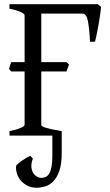

<svg xmlns="http://www.w3.org/2000/svg" viewBox="-20 -635 515 899"><path d="M55.7 140.1Q60.1 135.3 68.1 128.4Q76.2 121.6 85.7 115.2Q95.2 108.9 105 103.3Q114.7 97.7 122.6 94.7Q124.5 97.2 127.9 100.6Q131.3 104 133.8 107.9Q125.5 129.9 127 146.7Q128.4 163.6 135.5 174.8Q142.6 186 152.8 191.9Q163.1 197.8 172.9 197.8Q185.1 197.8 194.6 193.1Q204.1 188.5 210.9 176.8Q217.8 165 221.4 145.3Q225.1 125.5 225.1 95.7V0H24.4V-21Q57.6 -27.8 76.4 -35.9Q95.2 -43.9 95.2 -50.8V-300.3H32.7L22 -312.5Q24.4 -319.8 27.1 -328.1Q29.8 -336.4 32.7 -344.2H95.2V-564Q95.2 -569.8 77.4 -578.6Q59.6 -587.4 24.4 -594.2V-615.2H438L453.1 -603Q452.6 -594.7 450.9 -582Q449.2 -569.3 447 -554.2Q444.8 -539.1 441.9 -522.7Q439 -506.3 436 -491Q433.1 -475.6 430.2 -462.2Q427.2 -448.7 424.8 -439.5H401.4Q398.4 -502 391.6 -536.6Q384.8 -571.3 366.2 -571.3H173.3V-344.2H291L303.2 -333L291 -300.3H173.3V-50.8Q173.3 -47.4 177.2 -44.2Q181.2 -41 191.9 -37.6Q202.6 -34.2 221.2 -30Q239.7 -25.9 269 -21V81.5Q269 133.8 257.6 165.8Q246.1 197.8 228.5 215.1Q210.9 232.4 189.9 238.3Q168.9 244.1 150.4 244.1Q129.4 244.1 111.1 235.6Q92.8 227.1 79.8 212.9Q66.9 198.7 60.1 179.7Q53.2 160.6 55.7 140.1Z"/></svg>

Font: Gentium Plus
Style: Regular
Weight: 400
Designer: J. Victor Gaultney, Annie Olsen, Iska Routamaa
Foundry: SIL International
Version: Version 1.510